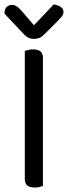

<svg xmlns="http://www.w3.org/2000/svg" viewBox="-21 -834 304 859"><path d="M171 -2Q166 0 156 2.5Q146 5 134 5Q90 5 90 -32V-606Q95 -608 105.5 -610.5Q116 -613 128 -613Q171 -613 171 -576ZM219 -814Q237 -812 250 -803.5Q263 -795 263 -781Q263 -769 255.5 -760Q248 -751 237 -740L177 -680Q166 -669 155.5 -664.5Q145 -660 131 -660Q116 -660 104.5 -666Q93 -672 82 -685L-1 -773Q-1 -792 8 -802Q17 -812 32 -812Q43 -812 53 -806Q63 -800 77 -784L131 -721Z"/></svg>

Font: Baloo 2
Style: Regular
Weight: 400
Designer: Sarang Kulkarni and Ek Type
Foundry: Ek Type
Version: Version 1.640;hotconv 1.0.111;makeotfexe 2.5.65597; ttfautoh